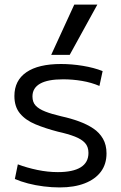

<svg xmlns="http://www.w3.org/2000/svg" viewBox="-20 -810 528 840"><path d="M241 10Q207 10 171 5.5Q135 1 102.5 -7.5Q70 -16 45 -27L58 -91Q98 -76 143.5 -66.5Q189 -57 233 -57Q299 -57 333 -78Q367 -99 367 -141Q367 -168 352 -184.5Q337 -201 307.5 -212.5Q278 -224 233 -234Q179 -248 135.5 -266Q92 -284 67.5 -313.5Q43 -343 43 -390Q43 -458 95.5 -494Q148 -530 247 -530Q294 -530 342.5 -522Q391 -514 429 -499L415 -434Q380 -449 339 -456Q298 -463 256 -463Q189 -463 155.5 -444Q122 -425 122 -388Q122 -363 136 -348Q150 -333 178 -322Q206 -311 249 -301Q290 -292 325.5 -279Q361 -266 388 -248Q415 -230 430.5 -203Q446 -176 446 -139Q446 -92 421.5 -59Q397 -26 351 -8Q305 10 241 10ZM285 -570H204L305 -790H406Z"/></svg>

Font: M PLUS 1
Style: Regular
Weight: 400
Designer: Coji Morishita
Foundry: UNDERFOREST DESIGN
Version: Version 1.001